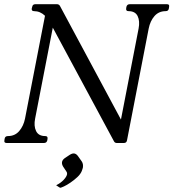

<svg xmlns="http://www.w3.org/2000/svg" viewBox="-34 -680 824 913"><path d="M760 -660Q773 -660 770 -647L769 -640Q767 -627 754 -627Q721 -627 700.5 -603.5Q680 -580 673 -544L570 -13Q568 0 555 0H522Q512 0 508 -8L199 -582L229 -610L133 -116Q126 -81 137.5 -57Q149 -33 181 -33Q194 -33 192 -20L191 -13Q188 0 175 0H-2Q-16 0 -13 -13L-12 -20Q-10 -33 4 -33Q37 -33 57.5 -57Q78 -81 85 -116L180 -605Q157 -627 128 -627Q115 -627 117 -640L119 -647Q121 -660 134 -660H237Q246 -660 251 -652L572 -54H530L625 -544Q632 -580 620.5 -603.5Q609 -627 577 -627Q564 -627 566 -640L567 -647Q570 -660 583 -660ZM355 88Q363 100 360 118Q359 122 357.5 125.5Q356 129 355 133Q349 148 334 162Q319 176 301.5 188Q284 200 270 206.5Q256 213 252 213Q249 212 246 209.5Q243 207 233 201Q255 190 269 175Q283 160 285 148Q286 141 282 136L266 112Q259 100 261 90Q263 80 274 72L298 56Q311 48 320 50Q330 52 338 64Z"/></svg>

Font: Young Serif Light
Style: Italic
Weight: 300
Italic angle: -10.979°
Designer: Bastien Sozeau
Foundry: NBR — Bastien Sozeau
Version: Version 5.001